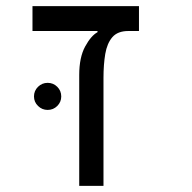

<svg xmlns="http://www.w3.org/2000/svg" viewBox="-20 -606 626 626"><path d="M433.1 -585.9V-504.9H398.4Q363.8 -504.9 346.4 -484.9Q329.1 -464.8 323.2 -430.2Q317.4 -395.5 317.4 -352.1V0H238.3V-361.3Q238.3 -418.9 257.6 -454.3Q276.9 -489.7 297.9 -501V-504.9H85.9V-585.9ZM135.3 -247.6Q117.2 -247.6 104 -260.5Q90.8 -273.4 90.8 -291.5Q90.8 -310.1 104 -323Q117.2 -335.9 135.3 -335.9Q153.8 -335.9 166.7 -323Q179.7 -310.1 179.7 -291.5Q179.7 -273.4 166.7 -260.5Q153.8 -247.6 135.3 -247.6Z"/></svg>

Font: CaskaydiaMono NF SemiLight
Style: Regular
Weight: 350
Designer: Aaron Bell
Foundry: Saja Typeworks
Version: Version 2111.001; ttfautohint (v1.8.4);Nerd Fonts 3.1.1